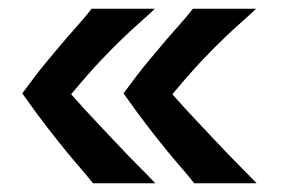

<svg xmlns="http://www.w3.org/2000/svg" viewBox="-20 -470 646 440"><path d="M335 -450Q317 -433 300 -418Q283 -403 261.5 -382.5Q240 -362 211.5 -332Q183 -302 143 -254Q174 -219 201 -190.5Q228 -162 251 -137.5Q274 -113 295 -92Q316 -71 336 -50H193Q179 -68 164.5 -84.5Q150 -101 132 -123Q114 -145 89.5 -176.5Q65 -208 31 -256Q64 -301 88.5 -330.5Q113 -360 131 -381Q149 -402 163 -417.5Q177 -433 190 -450ZM567 -450Q549 -433 532 -418Q515 -403 493.5 -382.5Q472 -362 443.5 -332Q415 -302 375 -254Q406 -219 433 -190.5Q460 -162 483 -137.5Q506 -113 527 -92Q548 -71 568 -50H425Q411 -68 396.5 -84.5Q382 -101 364 -123Q346 -145 321.5 -176.5Q297 -208 263 -256Q296 -301 320.5 -330.5Q345 -360 363 -381Q381 -402 395 -417.5Q409 -433 422 -450Z"/></svg>

Font: Cantora One
Style: Regular
Weight: 400
Designer: Pablo Impallari, Rodrigo Fuenzalida
Foundry: Pablo Impallari
Version: Version 1.002; ttfautohint (v0.8) -G 200 -r 50